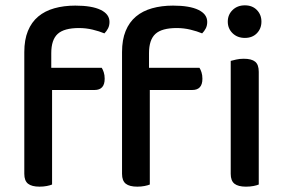

<svg xmlns="http://www.w3.org/2000/svg" viewBox="-20 -693 1063 719"><path d="M172 -439H361Q365 -433 368.5 -422.5Q372 -412 372 -398Q372 -356 334 -356H175V-2Q168 1 155.5 3.5Q143 6 128 6Q99 6 85 -5Q71 -16 71 -42V-498Q71 -544 84.5 -577Q98 -610 123 -631Q148 -652 183.5 -662Q219 -672 262 -672Q324 -672 357 -656Q390 -640 390 -611Q390 -597 384.5 -586.5Q379 -576 371 -568Q352 -576 327 -582Q302 -588 276 -588Q220 -588 196 -566Q172 -544 172 -494ZM538 -439H727Q731 -433 734.5 -422.5Q738 -412 738 -398Q738 -356 700 -356H541V-2Q534 1 521.5 3.5Q509 6 494 6Q465 6 451 -5Q437 -16 437 -42V-498Q437 -544 450.5 -577Q464 -610 489 -631Q514 -652 549.5 -662Q585 -672 628 -672Q690 -672 723 -656Q756 -640 756 -611Q756 -597 750.5 -586.5Q745 -576 737 -568Q718 -576 693 -582Q668 -588 642 -588Q586 -588 562 -566Q538 -544 538 -494ZM949 -2Q942 1 929.5 3.5Q917 6 901 6Q872 6 858 -5Q844 -16 844 -42V-465Q852 -467 864.5 -470Q877 -473 893 -473Q922 -473 935.5 -462Q949 -451 949 -424ZM833 -612Q833 -638 851 -655.5Q869 -673 897 -673Q925 -673 942 -655.5Q959 -638 959 -612Q959 -586 942 -568.5Q925 -551 897 -551Q869 -551 851 -568.5Q833 -586 833 -612Z"/></svg>

Font: Baloo Paaji 2 Medium
Style: Regular
Weight: 500
Designer: Shuchita Grover, Noopur Datye and Ek Type
Foundry: Ek Type
Version: Version 1.640;hotconv 1.0.111;makeotfexe 2.5.65597; ttfautoh